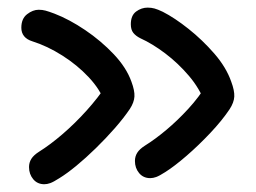

<svg xmlns="http://www.w3.org/2000/svg" viewBox="-20 -502 673 504"><path d="M96.4 -18.4Q78.2 -18.4 67.2 -31.6Q56.2 -44.8 56.2 -63.4Q56.2 -75.4 62.3 -85.1Q68.4 -94.8 82.6 -103.8Q111.4 -121.8 143.8 -149.6Q176.2 -177.4 207 -211.5Q237.8 -245.6 261.8 -282L255.4 -232.8Q243 -267.2 212.9 -299.3Q182.8 -331.4 143.5 -356.3Q104.2 -381.2 64.8 -393.6Q50.6 -398 43.3 -407Q36 -416 36 -429.2Q36 -453 51.1 -464.7Q66.2 -476.4 81.6 -476.4Q91.2 -476.4 99.6 -474.1Q108 -471.8 123 -466.2Q162 -451.2 203.7 -423Q245.4 -394.8 278.6 -359.7Q311.8 -324.6 325 -287.6Q333.8 -264 332.9 -248.6Q332 -233.2 321 -216.2Q304.8 -192.2 281.5 -165.6Q258.2 -139 231.8 -113.2Q205.4 -87.4 180.5 -66.9Q155.6 -46.4 136 -34.4Q120.4 -24.4 112.1 -21.4Q103.8 -18.4 96.4 -18.4ZM374.4 -34.4Q356.2 -34.4 345.2 -47.6Q334.2 -60.8 334.2 -79.4Q334.2 -91.4 340.3 -101.1Q346.4 -110.8 360.6 -119.8Q387 -136.2 416.5 -160.9Q446 -185.6 474.3 -216.4Q502.6 -247.2 523.8 -282L518.6 -230.8Q504.4 -269.4 476.1 -302.7Q447.8 -336 414 -361.6Q380.2 -387.2 348.4 -401.6Q336.4 -407.6 329.9 -415.8Q323.4 -424 323.4 -438.4Q323.4 -461.4 337.3 -471.7Q351.2 -482 367.6 -482Q377.2 -482 385.6 -479.7Q394 -477.4 407.4 -471Q438.4 -455.2 474.9 -426.2Q511.4 -397.2 542.6 -361.3Q573.8 -325.4 587 -287.6Q595.8 -264 595 -248.5Q594.2 -233 582.8 -215.4Q563.2 -186 532.3 -153.2Q501.4 -120.4 469.7 -93Q438 -65.6 414 -50.4Q398.4 -40.4 390.1 -37.4Q381.8 -34.4 374.4 -34.4Z"/></svg>

Font: Shantell Sans Light
Style: Regular
Weight: 300
Designer: Stephen Nixon, Anya Danilova, Shantell Martin
Foundry: Arrow Type
Version: Version 1.011;[c5ecc13dd]